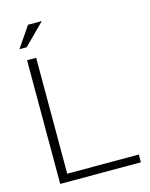

<svg xmlns="http://www.w3.org/2000/svg" viewBox="-129 -966 817 1047"><g transform="rotate(-15 279.0 -442.0)"><path d="M129.4 -698.2V-43.9H533.7V0H78.1V-698.2ZM133.3 -883.8H210.9L94.2 -767.1H53.2Z"/></g></svg>

Font: Sansation Light
Style: Light
Weight: 300
Designer: Bernd Montag
Version: Version 1.301